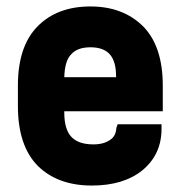

<svg xmlns="http://www.w3.org/2000/svg" viewBox="-20 -556 557 592"><path d="M481.9 -212.9H178.2V-209Q178.2 -155.8 201.2 -132.8Q223.1 -110.8 268.1 -110.8Q300.3 -110.8 319.8 -125Q337.4 -136.2 338.9 -162.1L342.8 -172.9H478V-158.2Q478 -79.6 418.9 -30.8Q360.8 16.1 263.2 16.1Q158.7 16.1 97.2 -43.9Q35.2 -106 35.2 -229V-292Q35.2 -412.6 95.2 -474.1Q155.8 -536.1 258.8 -536.1Q359.9 -536.1 421.9 -474.1Q481.9 -412.6 481.9 -292ZM199.2 -388.2Q179.7 -368.7 178.2 -317.9H337.9V-320.8Q337.9 -366.7 318.6 -388.4Q299.3 -410.2 258.8 -410.2Q218.3 -410.2 199.2 -388.2Z"/></svg>

Font: D-DIN-PRO Heavy
Style: Bold
Weight: 900
Designer: Charles Nix
Foundry: CyberFei
Version: Version 1.000;hotconv 1.0.109;makeotfexe 2.5.65596